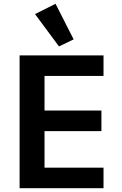

<svg xmlns="http://www.w3.org/2000/svg" viewBox="-20 -989 640 1009"><path d="M290 -745C290 -745 367 -782 367 -782C367 -782 272 -969 272 -969C272 -969 164 -915 164 -915C164 -915 290 -745 290 -745ZM524 0C524 0 524 -108 524 -108C524 -108 214 -108 214 -108C214 -108 214 -300 214 -300C214 -300 513 -300 513 -300C513 -300 513 -408 513 -408C513 -408 214 -408 214 -408C214 -408 214 -590 214 -590C214 -590 524 -590 524 -590C524 -590 524 -698 524 -698C524 -698 83 -698 83 -698C83 -698 83 0 83 0C83 0 524 0 524 0Z"/></svg>

Font: IBM Plex Mono Mod
Style: SemiBold
Weight: 500
Designer: Mike Abbink, Paul van der Laan, Pieter van Rosmalen
Foundry: Bold Monday
Version: ""